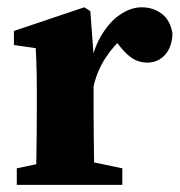

<svg xmlns="http://www.w3.org/2000/svg" viewBox="-20 -519 505 539"><path d="M80.4 0Q81.4 -23 81.9 -60.5Q82.4 -98 82.9 -138.5Q83.4 -179 83.4 -210V-268.5Q83.4 -296.5 82.9 -314.5Q82.4 -332.5 81.9 -348.1Q81.4 -363.7 80.4 -383.7L19.1 -392.7V-432.1L216.5 -498.5L233.6 -487.8L242.7 -365V-210Q242.7 -179 243.2 -138.5Q243.7 -98 244.2 -60.5Q244.7 -23 245.7 0ZM27.1 0V-46.5L122.7 -66.5H227.8L323.4 -46.5V0ZM168.8 -281.6V-342.1H243.9L230.4 -314.9Q239.2 -376.3 263 -416.9Q286.7 -457.5 317.2 -478Q347.6 -498.5 377.4 -498.5Q410.2 -498.5 434.1 -480.4Q458.1 -462.2 464.2 -424.9Q462.8 -386.3 443 -364.7Q423.2 -343.2 393.2 -343.2Q370.5 -343.2 352.4 -354.8Q334.3 -366.3 315.9 -389.6L286.8 -427.7L327.1 -413.2Q300.6 -393.5 276.3 -356.5Q252 -319.4 242.2 -274.4Z"/></svg>

Font: Adobe Variable Font Prototype
Style: Regular
Weight: 389
Designer: Frank Grießhammer
Foundry: Adobe
Version: Version 1.004;hotconv 1.0.113;makeotfexe 2.5.65598